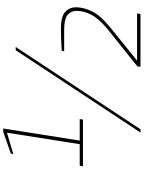

<svg xmlns="http://www.w3.org/2000/svg" viewBox="129 -1016 887 1185"><g transform="rotate(-90 572.5 -423.5)"><path d="M347 0 855 -770H875L367 0ZM753 0 755 -19 980 -199Q1048 -254 1073 -301.5Q1098 -349 1098 -395Q1098 -428 1073.5 -449.5Q1049 -471 980 -471H849L851 -486Q881 -488 918 -489.5Q955 -491 990 -491Q1062 -491 1091 -465Q1120 -439 1120 -398Q1120 -349 1093.5 -296.5Q1067 -244 996 -187L791 -21H1082L1079 0ZM272 -355 346 -824 214 -785 217 -800 351 -847H372L294 -355ZM139 -355 142 -375H430L427 -355Z"/></g></svg>

Font: Exo Thin Thin
Style: Italic
Weight: 250
Italic angle: -9°
Version: Version 2.000